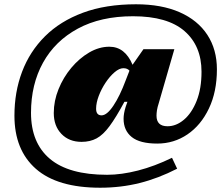

<svg xmlns="http://www.w3.org/2000/svg" viewBox="-20 -742 1034 898"><path d="M763.5 -151.5Q804 -151.5 840.2 -182Q876.5 -212.5 899.5 -269.8Q922.5 -327 922.5 -406.5Q922.5 -527.5 842.8 -596.8Q763 -666 602 -666Q451 -666 344.2 -608.2Q237.5 -550.5 181.2 -448.8Q125 -347 125 -214.5Q125 -73.5 213.5 1Q302 75.5 481 75.5Q548 75.5 625.8 55.5Q703.5 35.5 784.5 -4L808.5 47Q721 92 633.2 114Q545.5 136 448.5 136Q248.5 136 148 47.8Q47.5 -40.5 47.5 -201Q47.5 -311.5 83.2 -406.2Q119 -501 190.2 -572Q261.5 -643 368 -682.5Q474.5 -722 616 -722Q735.5 -722 820.2 -684.8Q905 -647.5 949.8 -579Q994.5 -510.5 994.5 -417.5Q994.5 -313 957.2 -234.8Q920 -156.5 856.8 -113.5Q793.5 -70.5 715.5 -70.5Q634 -70.5 596 -101.2Q558 -132 558 -186.5Q558 -210.5 567.5 -241.5L576 -266H562Q522.5 -192.5 492.2 -151.8Q462 -111 431.8 -94.8Q401.5 -78.5 361.5 -78.5Q303 -78.5 267.2 -115.8Q231.5 -153 231.5 -213.5Q231.5 -270 253.8 -325Q276 -380 313.5 -424.8Q351 -469.5 397.2 -496.5Q443.5 -523.5 491.5 -523.5Q564.5 -523.5 600 -439L651 -512H795.5L722.5 -259.5Q716.5 -241 714.2 -226.8Q712 -212.5 712 -201Q712 -151.5 763.5 -151.5ZM429.5 -233.5Q429.5 -202.5 455 -202.5Q480 -202.5 510.2 -247.5Q540.5 -292.5 568 -366.5L585.5 -411.5Q576 -423 557 -423Q538 -423 516 -404.2Q494 -385.5 474.2 -356Q454.5 -326.5 442 -293.8Q429.5 -261 429.5 -233.5Z"/></svg>

Font: Newsreader Caption ExtraBold
Style: Italic
Weight: 800
Italic angle: -17°
Designer: Hugues Gentile
Foundry: Production Type
Version: Version 1.001